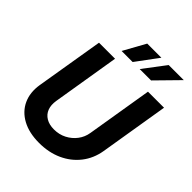

<svg xmlns="http://www.w3.org/2000/svg" viewBox="-259 -1094 1252 1252"><g transform="rotate(45 367.0 -467.5)"><path d="M320.3 11.2Q228 11.2 164.3 -23.4Q100.6 -58.1 72.5 -119.1Q44.4 -180.2 57.1 -259.3L134.8 -727.5H282.7L206.1 -261.7Q199.2 -218.8 211.4 -187Q223.6 -155.3 253.2 -137.5Q282.7 -119.6 326.7 -119.6Q374.5 -119.6 413.6 -139.9Q452.6 -160.2 478.5 -194.3Q504.4 -228.5 511.2 -271.5L586.4 -727.5H734.4L655.8 -249.5Q642.6 -170.4 596.7 -111.8Q550.8 -53.2 480 -21Q409.2 11.2 320.3 11.2ZM378.9 -793.5H276.9L361.3 -945.8H491.7ZM548.8 -793.5H443.8L559.1 -945.8H698.2Z"/></g></svg>

Font: Inter 24pt
Style: Bold Italic
Weight: 700
Italic angle: -9.3988°
Version: Version 4.001;git-66647c0bb